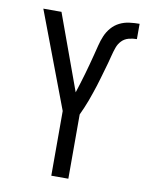

<svg xmlns="http://www.w3.org/2000/svg" viewBox="-84 -804 668 865"><g transform="rotate(10 250.0 -371.5)"><path d="M211 0V-296L45 -735H128L254 -389Q261 -411 268 -433.5Q275 -456 281.5 -478.5Q288 -501 294 -523.5Q300 -546 306 -569Q312 -592 317.5 -614.5Q323 -637 332 -658.5Q341 -680 356.5 -698Q372 -716 393 -726.5Q414 -737 437.5 -740Q461 -743 484 -743V-673Q465 -673 446.5 -668Q428 -663 415 -649.5Q402 -636 395.5 -617.5Q389 -599 384.5 -581Q380 -563 375 -544.5Q370 -526 364.5 -508Q359 -490 354 -471.5Q349 -453 343 -435Q337 -417 331 -399Q325 -381 318.5 -363.5Q312 -346 304.5 -328.5Q297 -311 289 -294V0Z"/></g></svg>

Font: Moesevka
Style: Regular
Weight: 400
Monospace: yes
Designer: Belleve Invis
Foundry: Belleve Invis
Version: Version 32.5.0; ttfautohint (v1.8.4)